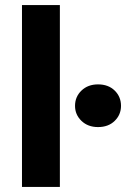

<svg xmlns="http://www.w3.org/2000/svg" viewBox="-20 -740 529 760"><path d="M67 0V-720H217V0ZM368 -237Q328 -237 302.5 -261.5Q277 -286 277 -321Q277 -357 302.5 -381.5Q328 -406 368 -406Q409 -406 434 -381.5Q459 -357 459 -321Q459 -286 434 -261.5Q409 -237 368 -237Z"/></svg>

Font: DM Sans 11pt Black
Style: Regular
Weight: 900
Version: Version 4.004;gftools[0.9.30]